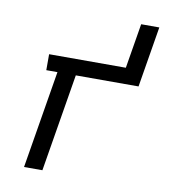

<svg xmlns="http://www.w3.org/2000/svg" viewBox="-82 -795 763 865"><g transform="rotate(10 300.0 -362.5)"><path d="M86 0 160 -447H109V-520H460L494 -725H577L531 -447H244L170 0Z"/></g></svg>

Font: Iosevka Etoile
Style: Italic
Weight: 400
Italic angle: -9°
Designer: Belleve Invis
Foundry: Belleve Invis
Version: Version 22.1.2; ttfautohint (v1.8.4)